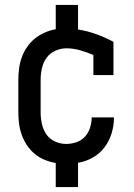

<svg xmlns="http://www.w3.org/2000/svg" viewBox="-20 -653 540 775"><path d="M205 102V5Q182 1 160 -8Q138 -17 120 -32Q102 -47 89 -66.5Q76 -86 68 -108Q60 -130 57 -153.5Q54 -177 54 -200V-330Q54 -353 57 -376.5Q60 -400 68 -422Q76 -444 89.5 -463.5Q103 -483 121 -497.5Q139 -512 160.5 -521.5Q182 -531 205 -535V-633H295V-534Q333 -528 369 -515Q405 -502 438 -484V-350H357V-431Q331 -442 303.5 -450Q276 -458 248 -458Q225 -458 203 -448Q181 -438 167.5 -419Q154 -400 149 -376.5Q144 -353 144 -330V-200Q144 -177 149 -153.5Q154 -130 167 -111Q180 -92 202 -82Q224 -72 247 -72Q268 -72 288.5 -79Q309 -86 323 -101.5Q337 -117 343.5 -137.5Q350 -158 350 -178Q350 -179 350 -179Q350 -179 350 -179H440Q440 -179 440 -178.5Q440 -178 440 -178Q440 -146 430.5 -115Q421 -84 402 -58.5Q383 -33 354.5 -17Q326 -1 295 4V102Z"/></svg>

Font: iosevka_custom_sans_ss08 Md
Style: Regular
Weight: 500
Designer: Belleve Invis
Foundry: Belleve Invis
Version: Version 10.3.0; ttfautohint (v1.8.3)